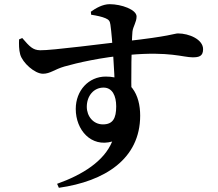

<svg xmlns="http://www.w3.org/2000/svg" viewBox="-20 -823 1040 918"><path d="M253 55.9 261.5 74.9C480.7 44 650.2 -62.7 650.2 -270.1C650.2 -369.4 606.1 -456.9 485.7 -456.9C403.7 -456.9 342.2 -390.1 342.2 -302C342.2 -201.4 415.7 -117.7 516.3 -146.3C477.4 -52.2 375.5 12.1 253 55.9ZM472.1 -228.3C426.1 -228.3 395 -267.1 395 -312.3C395 -364.7 428.2 -404.2 475 -404.2C517.3 -404.2 535.6 -364.4 535.6 -314.6C535.6 -256.9 519.5 -228.3 472.1 -228.3ZM185.4 -470.4C220.1 -470.4 240.6 -491.4 288.2 -505.1C348.1 -522.1 462.6 -549.1 598.7 -560.7C791 -577.8 855.5 -548.9 901.1 -548.9C931.4 -548.9 951 -554 951 -587.9C951 -634.4 884.3 -663.2 831 -663.2C814.3 -663.2 793 -649.4 580 -625.8C496.8 -617 225.5 -581.2 171.9 -582.7C137.2 -583.4 121.6 -600.2 86.3 -641.2L71.2 -634.6C70.3 -612.7 70.3 -585.1 76.6 -562.8C87.6 -523.1 145.7 -470.4 185.4 -470.4ZM528.6 -418.4 609.2 -340.6C605.8 -443.1 608.9 -624.6 613.3 -671.6C615.8 -696.1 633 -717.1 633 -744.2C633 -776.9 560.8 -803 504.2 -803C471 -803 437.6 -783.8 414.3 -766.9L415.8 -752.6C443.6 -748.2 467.6 -743.1 484.5 -735.8C500.5 -728.8 505.5 -722.4 507.9 -705C517.8 -637.7 527.9 -456.3 528.6 -418.4Z"/></svg>

Font: Source Han Serif CN VF
Style: Regular
Weight: 250
Designer: Ryoko NISHIZUKA 西塚涼子 (kana & ideographs); Frank Grießhammer (Latin, Greek & Cyrillic); Wenlong ZHANG 张文龙 (bopomofo); San
Foundry: Adobe
Version: Version 2.002;hotconv 1.1.0;makeotfexe 2.6.0